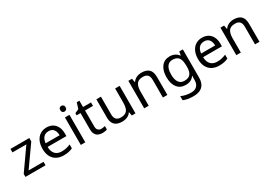

<svg xmlns="http://www.w3.org/2000/svg" viewBox="42 -1870 4601 3244"><g transform="rotate(-30 2343.0 -248.5)"><path d="M431 0H39V-58L327 -468H56V-536H424V-470L140 -68H431Z M762 -546Q831 -546 880.5 -516Q930 -486 956.5 -431.5Q983 -377 983 -304V-251H616Q618 -160 662.5 -112.5Q707 -65 787 -65Q838 -65 877.5 -74.5Q917 -84 959 -102V-25Q918 -7 878 1.5Q838 10 783 10Q707 10 648.5 -21Q590 -52 557.5 -113.5Q525 -175 525 -264Q525 -352 554.5 -415Q584 -478 637.5 -512Q691 -546 762 -546ZM761 -474Q698 -474 661.5 -433.5Q625 -393 618 -321H891Q891 -367 877 -401Q863 -435 834.5 -454.5Q806 -474 761 -474Z M1207 -536V0H1119V-536ZM1164 -737Q1184 -737 1199.5 -723.5Q1215 -710 1215 -681Q1215 -653 1199.5 -639Q1184 -625 1164 -625Q1142 -625 1127 -639Q1112 -653 1112 -681Q1112 -710 1127 -723.5Q1142 -737 1164 -737Z M1556 -62Q1576 -62 1597 -65.5Q1618 -69 1631 -73V-6Q1617 1 1591 5.5Q1565 10 1541 10Q1499 10 1463.5 -4.5Q1428 -19 1406 -55Q1384 -91 1384 -156V-468H1308V-510L1385 -545L1420 -659H1472V-536H1627V-468H1472V-158Q1472 -109 1495.5 -85.5Q1519 -62 1556 -62Z M2186 -536V0H2114L2101 -71H2097Q2080 -43 2053 -25Q2026 -7 1994 1.5Q1962 10 1927 10Q1863 10 1819.5 -10.5Q1776 -31 1754 -74Q1732 -117 1732 -185V-536H1821V-191Q1821 -127 1850 -95Q1879 -63 1940 -63Q2000 -63 2034.5 -85.5Q2069 -108 2083.5 -151.5Q2098 -195 2098 -257V-536Z M2614 -546Q2710 -546 2759 -499.5Q2808 -453 2808 -349V0H2721V-343Q2721 -408 2692 -440Q2663 -472 2601 -472Q2512 -472 2478 -422Q2444 -372 2444 -278V0H2356V-536H2427L2440 -463H2445Q2463 -491 2489.5 -509.5Q2516 -528 2548 -537Q2580 -546 2614 -546Z M3164 -546Q3217 -546 3259.5 -526Q3302 -506 3332 -465H3337L3349 -536H3419V9Q3419 85 3393 136.5Q3367 188 3314 214Q3261 240 3179 240Q3121 240 3072.5 231.5Q3024 223 2986 206V125Q3024 145 3075 156Q3126 167 3184 167Q3253 167 3292.5 126.5Q3332 86 3332 16V-5Q3332 -17 3333 -39.5Q3334 -62 3335 -71H3331Q3303 -30 3261.5 -10Q3220 10 3165 10Q3061 10 3002.5 -63Q2944 -136 2944 -267Q2944 -395 3002.5 -470.5Q3061 -546 3164 -546ZM3176 -472Q3131 -472 3099.5 -448Q3068 -424 3051.5 -378Q3035 -332 3035 -266Q3035 -167 3071.5 -114.5Q3108 -62 3178 -62Q3219 -62 3248 -72.5Q3277 -83 3296 -105.5Q3315 -128 3324 -163Q3333 -198 3333 -246V-267Q3333 -340 3316.5 -385Q3300 -430 3265 -451Q3230 -472 3176 -472Z M3796 -546Q3865 -546 3914.5 -516Q3964 -486 3990.5 -431.5Q4017 -377 4017 -304V-251H3650Q3652 -160 3696.5 -112.5Q3741 -65 3821 -65Q3872 -65 3911.5 -74.5Q3951 -84 3993 -102V-25Q3952 -7 3912 1.5Q3872 10 3817 10Q3741 10 3682.5 -21Q3624 -52 3591.5 -113.5Q3559 -175 3559 -264Q3559 -352 3588.5 -415Q3618 -478 3671.5 -512Q3725 -546 3796 -546ZM3795 -474Q3732 -474 3695.5 -433.5Q3659 -393 3652 -321H3925Q3925 -367 3911 -401Q3897 -435 3868.5 -454.5Q3840 -474 3795 -474Z M4411 -546Q4507 -546 4556 -499.5Q4605 -453 4605 -349V0H4518V-343Q4518 -408 4489 -440Q4460 -472 4398 -472Q4309 -472 4275 -422Q4241 -372 4241 -278V0H4153V-536H4224L4237 -463H4242Q4260 -491 4286.5 -509.5Q4313 -528 4345 -537Q4377 -546 4411 -546Z"/></g></svg>

Font: usinhala25
Style: Book
Weight: 400
Designer: Jelle Bosma - Monotype Design Team
Foundry: Monotype Imaging Inc.
Version: Version 2.003